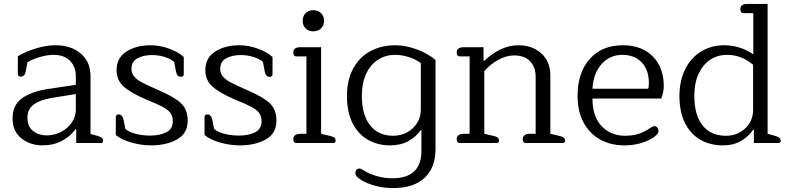

<svg xmlns="http://www.w3.org/2000/svg" viewBox="-20 -730 4033 980"><path d="M44 -125Q44 -195 94 -229.5Q144 -264 226 -276L367 -297V-341Q367 -390 337 -420Q307 -450 253 -450Q222 -450 183.5 -439Q145 -428 120 -412L112 -368Q107 -339 86 -339Q79 -339 75 -342.5Q71 -346 71 -352V-443Q111 -467 163.5 -483Q216 -499 264 -499Q342 -499 392 -457Q442 -415 442 -340V-46L479 -36Q493 -32 499.5 -26.5Q506 -21 506 -12Q506 0 495 0H369V-70H365Q338 -33 295 -10.5Q252 12 197 12Q134 12 89 -24Q44 -60 44 -125ZM367 -170V-250L243 -230Q184 -220 152 -196.5Q120 -173 120 -129Q120 -85 148 -62Q176 -39 220 -39Q257 -39 291 -56.5Q325 -74 346 -104Q367 -134 367 -170Z M571 -41V-132Q571 -146 586 -146Q605 -146 611 -117L620 -72Q639 -55 674.5 -46.5Q710 -38 745 -38Q797 -38 829.5 -55Q862 -72 862 -111Q862 -138 849 -154.5Q836 -171 809.5 -185Q783 -199 724 -223Q647 -256 611 -288.5Q575 -321 575 -372Q575 -435 625.5 -467Q676 -499 748 -499Q797 -499 845 -481Q893 -463 918 -439V-351Q918 -338 903 -338Q893 -338 887 -344.5Q881 -351 878 -366L869 -414Q851 -430 819.5 -439.5Q788 -449 756 -449Q711 -449 681 -432Q651 -415 651 -379Q651 -355 665.5 -338.5Q680 -322 704 -309.5Q728 -297 793 -268Q872 -234 905 -202Q938 -170 938 -114Q938 -49 884 -18.5Q830 12 751 12Q701 12 650 -2.5Q599 -17 571 -41Z M1024 -41V-132Q1024 -146 1039 -146Q1058 -146 1064 -117L1073 -72Q1092 -55 1127.5 -46.5Q1163 -38 1198 -38Q1250 -38 1282.5 -55Q1315 -72 1315 -111Q1315 -138 1302 -154.5Q1289 -171 1262.5 -185Q1236 -199 1177 -223Q1100 -256 1064 -288.5Q1028 -321 1028 -372Q1028 -435 1078.5 -467Q1129 -499 1201 -499Q1250 -499 1298 -481Q1346 -463 1371 -439V-351Q1371 -338 1356 -338Q1346 -338 1340 -344.5Q1334 -351 1331 -366L1322 -414Q1304 -430 1272.5 -439.5Q1241 -449 1209 -449Q1164 -449 1134 -432Q1104 -415 1104 -379Q1104 -355 1118.5 -338.5Q1133 -322 1157 -309.5Q1181 -297 1246 -268Q1325 -234 1358 -202Q1391 -170 1391 -114Q1391 -49 1337 -18.5Q1283 12 1204 12Q1154 12 1103 -2.5Q1052 -17 1024 -41Z M1525 -624Q1525 -649 1540.5 -663.5Q1556 -678 1579 -678Q1602 -678 1618 -663.5Q1634 -649 1634 -624Q1634 -599 1618 -584.5Q1602 -570 1579 -570Q1556 -570 1540.5 -584.5Q1525 -599 1525 -624ZM1477 -20Q1477 -33 1486.5 -40Q1496 -47 1512 -47H1544V-442H1493Q1477 -442 1477 -462Q1477 -476 1486.5 -482.5Q1496 -489 1512 -489H1619V-47L1666 -36Q1680 -33 1686.5 -27.5Q1693 -22 1693 -12Q1693 0 1681 0H1493Q1477 0 1477 -20Z M1827 191Q1811 181 1802.5 172.5Q1794 164 1794 153Q1794 142 1800 136Q1806 130 1814 130Q1819 130 1825.5 133.5Q1832 137 1835 139Q1867 159 1905.5 169.5Q1944 180 1983 180Q2056 180 2093.5 145Q2131 110 2131 41V-65H2127Q2102 -30 2063 -9Q2024 12 1970 12Q1910 12 1860 -15.5Q1810 -43 1780.5 -99.5Q1751 -156 1751 -240Q1751 -324 1784 -382.5Q1817 -441 1872.5 -470Q1928 -499 1997 -499Q2051 -499 2107.5 -478Q2164 -457 2203 -424V30Q2203 125 2147.5 177.5Q2092 230 1985 230Q1942 230 1900 219.5Q1858 209 1827 191ZM2128 -170V-408Q2101 -428 2066 -439Q2031 -450 1997 -450Q1950 -450 1911.5 -426.5Q1873 -403 1850 -355.5Q1827 -308 1827 -240Q1827 -144 1869 -90.5Q1911 -37 1988 -37Q2025 -37 2057 -54Q2089 -71 2108.5 -101.5Q2128 -132 2128 -170Z M2311 -20Q2311 -33 2320.5 -40Q2330 -47 2346 -47H2377V-442H2327Q2311 -442 2311 -462Q2311 -476 2320.5 -482.5Q2330 -489 2346 -489H2448V-419H2451Q2536 -499 2626 -499Q2697 -499 2743 -457.5Q2789 -416 2789 -345V-47L2837 -36Q2864 -30 2864 -12Q2864 0 2852 0H2664Q2648 0 2648 -20Q2648 -33 2657.5 -40Q2667 -47 2683 -47H2714V-339Q2714 -388 2685.5 -417.5Q2657 -447 2604 -447Q2565 -447 2525 -425.5Q2485 -404 2452 -367V-47L2500 -36Q2514 -33 2520.5 -27.5Q2527 -22 2527 -12Q2527 0 2515 0H2327Q2311 0 2311 -20Z M2928 -240Q2928 -359 2990 -429Q3052 -499 3159 -499Q3256 -499 3312 -442Q3368 -385 3368 -290Q3368 -259 3355 -227H3004Q3004 -135 3051 -86Q3098 -37 3170 -37Q3208 -37 3238.5 -46.5Q3269 -56 3299 -77Q3301 -78 3307.5 -82Q3314 -86 3320 -86Q3329 -86 3335 -79Q3341 -72 3341 -62Q3341 -44 3310 -25Q3248 12 3167 12Q3096 12 3042 -18.5Q2988 -49 2958 -106Q2928 -163 2928 -240ZM3288 -277Q3292 -286 3292 -305Q3292 -374 3255 -412Q3218 -450 3157 -450Q3093 -450 3051 -403.5Q3009 -357 3004 -277Z M3448 -240Q3448 -318 3477.5 -377Q3507 -436 3559 -467.5Q3611 -499 3677 -499Q3756 -499 3825 -453V-663H3775Q3759 -663 3759 -683Q3759 -710 3794 -710H3898V-47L3938 -36Q3952 -32 3958.5 -26.5Q3965 -21 3965 -12Q3965 0 3954 0H3828V-68H3824Q3800 -32 3761.5 -10Q3723 12 3668 12Q3607 12 3557 -15.5Q3507 -43 3477.5 -99.5Q3448 -156 3448 -240ZM3824 -170V-399Q3765 -450 3691 -450Q3644 -450 3606.5 -426Q3569 -402 3546.5 -355Q3524 -308 3524 -240Q3524 -144 3565.5 -90.5Q3607 -37 3686 -37Q3743 -37 3783.5 -74.5Q3824 -112 3824 -170Z"/></svg>

Font: Maitree
Style: Regular
Weight: 400
Designer: CadsonDemak Team
Foundry: CadsonDemak
Version: Version 1.001